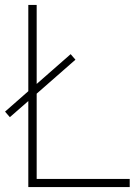

<svg xmlns="http://www.w3.org/2000/svg" viewBox="-20 -760 554 780"><path d="M129 -33H507V0H95V-349.5L20 -284L0.5 -306.5L95 -389.5V-740H129V-419L267 -540L286.5 -517.5L129 -379.5Z"/></svg>

Font: Encode Sans Thin
Style: Regular
Weight: 250
Designer: Multiple Designers
Foundry: Impallari Type
Version: Version 2.000